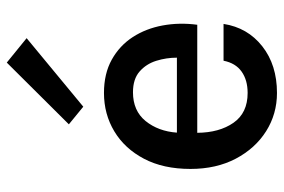

<svg xmlns="http://www.w3.org/2000/svg" viewBox="-155 -668 836 566"><g transform="rotate(-90 263.0 -385.0)"><path d="M272 13.5Q210 13.5 159.2 -18.5Q108.5 -50.5 78.2 -108Q48 -165.5 48 -241.5Q48 -321.5 78 -378.5Q108 -435.5 158.8 -466Q209.5 -496.5 272 -496.5Q329 -496.5 370.2 -473.5Q411.5 -450.5 436.8 -411.5Q462 -372.5 471 -323.2Q480 -274 473 -221.5H154.5Q155 -156.5 184 -114.8Q213 -73 272 -73Q310 -73 335 -90.8Q360 -108.5 367 -144H475.5Q464.5 -73 409.5 -29.8Q354.5 13.5 272 13.5ZM274 -411Q219.5 -411 189.2 -373.8Q159 -336.5 155 -281.5H376Q376 -312.5 366.8 -342.2Q357.5 -372 335.2 -391.5Q313 -411 274 -411ZM231.5 -557.5 179.5 -600 361.5 -783 433.5 -724.5Z"/></g></svg>

Font: Karla SemiBold
Style: Regular
Weight: 600
Designer: Jonathan Pinhorn
Version: Version 2.004; ttfautohint (v1.8.4.7-5d5b);gftools[0.9.33]